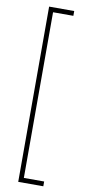

<svg xmlns="http://www.w3.org/2000/svg" viewBox="-105 -850 467 1041"><g transform="rotate(10 128.5 -329.5)"><path d="M214.8 126V152.3H76.7V-812.5H214.8V-786.1H103V126Z"/></g></svg>

Font: Battambang Thin
Style: Regular
Weight: 100
Designer: Danh Hong
Version: Version 8.002; ttfautohint (v1.8.3)